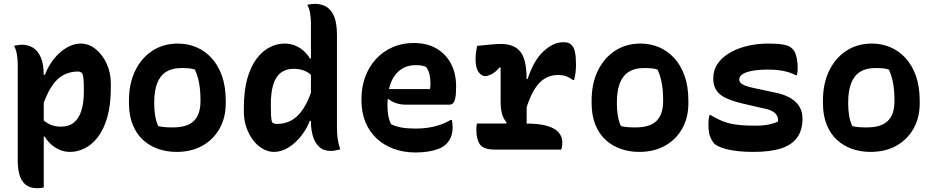

<svg xmlns="http://www.w3.org/2000/svg" viewBox="-20 -776 4840 996"><path d="M53 -539Q61 -540 67 -541Q73 -542 80 -543Q87 -544 94 -544Q124 -544 149.5 -529.5Q175 -515 191 -480Q207 -445 207 -382Q207 -307 207 -234.5Q207 -162 207 -90.5Q207 -19 207 52.5Q207 124 207 197Q199 198 193 199Q187 200 182 200Q177 200 170 200Q133 200 111 180.5Q89 161 80.5 129Q72 97 72 62Q72 -11 72 -73Q72 -135 72 -193.5Q72 -252 72 -312Q72 -372 72 -441Q72 -468 67.5 -494Q63 -520 53 -539ZM399 -550Q440 -550 475.5 -522Q511 -494 533 -446.5Q555 -399 555 -342V-321Q555 -233 537 -169.5Q519 -106 488.5 -66Q458 -26 420.5 -7Q383 12 344 12Q314 12 288 0.5Q262 -11 242.5 -29.5Q223 -48 213 -67H191V-166Q213 -143 238 -131Q263 -119 297 -119Q337 -119 363 -140Q389 -161 402 -201.5Q415 -242 415 -301V-312Q415 -343 413.5 -362.5Q412 -382 407 -395Q402 -401 396 -403Q390 -405 383 -405Q344 -405 309.5 -387Q275 -369 247.5 -327Q220 -285 197 -214V-388H213Q230 -433 259 -469.5Q288 -506 324.5 -528Q361 -550 399 -550Z M903 -550Q953 -550 997.5 -531.5Q1042 -513 1076.5 -476Q1111 -439 1131 -383.5Q1151 -328 1151 -253V-240Q1151 -165 1118.5 -108Q1086 -51 1029 -19.5Q972 12 896 12Q845 12 800.5 -3.5Q756 -19 722 -50Q688 -81 668.5 -129Q649 -177 649 -241V-254Q649 -343 681.5 -409.5Q714 -476 771 -513Q828 -550 903 -550ZM920 -423Q873 -423 842 -403.5Q811 -384 795.5 -344.5Q780 -305 780 -244V-237Q780 -204 785 -175Q790 -146 801 -122Q818 -118 835 -116.5Q852 -115 876 -115Q925 -115 956.5 -129Q988 -143 1004 -173.5Q1020 -204 1020 -250V-257Q1020 -305 1013 -344Q1006 -383 991 -415Q977 -420 960.5 -421.5Q944 -423 920 -423Z M1456 -550Q1487 -550 1512.5 -539Q1538 -528 1557.5 -510Q1577 -492 1588 -472H1609V-372Q1587 -397 1562 -408Q1537 -419 1502 -419Q1463 -419 1436.5 -398.5Q1410 -378 1397.5 -337Q1385 -296 1385 -237V-226Q1385 -197 1386 -177.5Q1387 -158 1391 -142Q1397 -137 1403 -135Q1409 -133 1416 -133Q1457 -133 1491 -151Q1525 -169 1553 -211.5Q1581 -254 1603 -324V-149H1587Q1570 -105 1540.5 -68.5Q1511 -32 1475 -10Q1439 12 1401 12Q1371 12 1342.5 -4.5Q1314 -21 1292.5 -49.5Q1271 -78 1258 -115.5Q1245 -153 1245 -196V-217Q1245 -305 1263 -368.5Q1281 -432 1311.5 -472Q1342 -512 1379.5 -531Q1417 -550 1456 -550ZM1615 -756Q1645 -756 1671 -742Q1697 -728 1712.5 -692.5Q1728 -657 1728 -594Q1728 -532 1728 -471.5Q1728 -411 1728 -352Q1728 -293 1728 -234Q1728 -175 1728 -115Q1728 -84 1731.5 -57Q1735 -30 1745 -1Q1738 0 1732 1.5Q1726 3 1720 4.5Q1714 6 1708 6.5Q1702 7 1695 7Q1658 7 1635.5 -14.5Q1613 -36 1603 -70.5Q1593 -105 1593 -142Q1593 -217 1593 -280Q1593 -343 1593 -401.5Q1593 -460 1593 -521.5Q1593 -583 1593 -653Q1593 -680 1589 -706Q1585 -732 1574 -751Q1580 -752 1585 -753Q1590 -754 1595 -754.5Q1600 -755 1605 -755.5Q1610 -756 1615 -756Z M2125 -553Q2195 -553 2244 -524.5Q2293 -496 2319.5 -445.5Q2346 -395 2346 -329V-324Q2346 -286 2341.5 -266Q2337 -246 2329 -239.5Q2321 -233 2311 -233H2088Q2058 -233 2034.5 -241Q2011 -249 1996 -262L1976 -252L1980 -314H2210Q2212 -321 2212.5 -329.5Q2213 -338 2213 -345Q2213 -369 2208 -390.5Q2203 -412 2190 -429Q2178 -434 2167 -436Q2156 -438 2135 -438Q2070 -438 2030 -387Q1990 -336 1990 -232V-227Q1990 -198 1994.5 -174.5Q1999 -151 2008 -132Q2032 -120 2062.5 -114.5Q2093 -109 2137 -109Q2170 -109 2201 -113.5Q2232 -118 2261.5 -128Q2291 -138 2318 -154H2324Q2326 -145 2327 -136Q2328 -127 2328 -118Q2328 -87 2319.5 -66Q2311 -45 2295 -29Q2279 -13 2254 -3.5Q2229 6 2199 10.5Q2169 15 2136 15Q2074 15 2022.5 -4Q1971 -23 1933.5 -58Q1896 -93 1875.5 -143Q1855 -193 1855 -255V-261Q1855 -325 1875 -378.5Q1895 -432 1931.5 -471Q1968 -510 2017.5 -531.5Q2067 -553 2125 -553Z M2600 -125 2608 -140Q2598 -152 2590.5 -168Q2583 -184 2580 -204.5Q2577 -225 2577 -251Q2577 -280 2577 -309Q2577 -338 2577 -367Q2577 -396 2577 -425L2572 -427Q2548 -399 2528 -390Q2508 -381 2497 -381Q2478 -381 2462.5 -402.5Q2447 -424 2447 -469Q2447 -487 2449.5 -506Q2452 -525 2455 -538Q2463 -539 2474 -540Q2485 -541 2495 -542Q2505 -543 2516 -544Q2527 -545 2538 -546Q2549 -547 2559.5 -547.5Q2570 -548 2577 -548Q2608 -548 2631 -540.5Q2654 -533 2669.5 -518.5Q2685 -504 2694.5 -481.5Q2704 -459 2708 -428Q2712 -397 2712 -358Q2712 -326 2712 -294.5Q2712 -263 2712 -231.5Q2712 -200 2712 -168.5Q2712 -137 2712 -105ZM2705 -366H2717Q2748 -462 2799 -509.5Q2850 -557 2902 -557Q2917 -557 2927 -554Q2937 -551 2944 -543Q2957 -532 2962.5 -507Q2968 -482 2968 -441Q2968 -419 2965.5 -399Q2963 -379 2958 -361H2952Q2935 -374 2917.5 -380.5Q2900 -387 2873 -387Q2836 -387 2805 -368Q2774 -349 2749.5 -307.5Q2725 -266 2705 -197ZM2454 -135H2712Q2777 -135 2818 -123Q2859 -111 2878 -89Q2897 -67 2897 -38Q2897 -31 2896.5 -25Q2896 -19 2895 -12.5Q2894 -6 2891 0H2548Q2488 0 2469.5 -27Q2451 -54 2451 -103Q2451 -109 2451.5 -114.5Q2452 -120 2452.5 -125.5Q2453 -131 2454 -135Z M3303 -550Q3353 -550 3397.5 -531.5Q3442 -513 3476.5 -476Q3511 -439 3531 -383.5Q3551 -328 3551 -253V-240Q3551 -165 3518.5 -108Q3486 -51 3429 -19.5Q3372 12 3296 12Q3245 12 3200.5 -3.5Q3156 -19 3122 -50Q3088 -81 3068.5 -129Q3049 -177 3049 -241V-254Q3049 -343 3081.5 -409.5Q3114 -476 3171 -513Q3228 -550 3303 -550ZM3320 -423Q3273 -423 3242 -403.5Q3211 -384 3195.5 -344.5Q3180 -305 3180 -244V-237Q3180 -204 3185 -175Q3190 -146 3201 -122Q3218 -118 3235 -116.5Q3252 -115 3276 -115Q3325 -115 3356.5 -129Q3388 -143 3404 -173.5Q3420 -204 3420 -250V-257Q3420 -305 3413 -344Q3406 -383 3391 -415Q3377 -420 3360.5 -421.5Q3344 -423 3320 -423Z M3900 -124Q3938 -124 3967 -130Q3996 -136 4015 -145Q4018 -157 4013 -170.5Q4008 -184 3993 -195Q3978 -206 3949 -212L3836 -238Q3780 -251 3745.5 -267.5Q3711 -284 3695.5 -308.5Q3680 -333 3680 -369Q3680 -413 3703.5 -446.5Q3727 -480 3767 -503Q3807 -526 3858 -538Q3909 -550 3963 -550Q3999 -550 4023.5 -547.5Q4048 -545 4064 -539.5Q4080 -534 4088 -525Q4099 -516 4105 -501.5Q4111 -487 4114.5 -467Q4118 -447 4118 -422Q4118 -412 4117 -403.5Q4116 -395 4114 -386H4108Q4089 -396 4068.5 -402Q4048 -408 4023.5 -411.5Q3999 -415 3964 -415Q3914 -415 3881 -408.5Q3848 -402 3831.5 -391Q3815 -380 3815 -364Q3815 -354 3822 -346Q3829 -338 3847.5 -331Q3866 -324 3901 -317L3995 -297Q4048 -287 4081 -267Q4114 -247 4128.5 -220.5Q4143 -194 4143 -161Q4143 -102 4116 -63.5Q4089 -25 4033 -6.5Q3977 12 3889 12Q3846 12 3812.5 8.5Q3779 5 3753.5 -1Q3728 -7 3711 -15Q3694 -23 3686 -30Q3672 -46 3663.5 -68Q3655 -90 3655 -131Q3655 -146 3656.5 -158Q3658 -170 3660 -179H3666Q3692 -164 3714.5 -153.5Q3737 -143 3762 -136.5Q3787 -130 3820.5 -127Q3854 -124 3900 -124Z M4503 -550Q4553 -550 4597.5 -531.5Q4642 -513 4676.5 -476Q4711 -439 4731 -383.5Q4751 -328 4751 -253V-240Q4751 -165 4718.5 -108Q4686 -51 4629 -19.5Q4572 12 4496 12Q4445 12 4400.5 -3.5Q4356 -19 4322 -50Q4288 -81 4268.5 -129Q4249 -177 4249 -241V-254Q4249 -343 4281.5 -409.5Q4314 -476 4371 -513Q4428 -550 4503 -550ZM4520 -423Q4473 -423 4442 -403.5Q4411 -384 4395.5 -344.5Q4380 -305 4380 -244V-237Q4380 -204 4385 -175Q4390 -146 4401 -122Q4418 -118 4435 -116.5Q4452 -115 4476 -115Q4525 -115 4556.5 -129Q4588 -143 4604 -173.5Q4620 -204 4620 -250V-257Q4620 -305 4613 -344Q4606 -383 4591 -415Q4577 -420 4560.5 -421.5Q4544 -423 4520 -423Z"/></svg>

Font: Recursive Monospace Casual
Style: Bold
Weight: 700
Version: Version 1.047